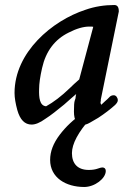

<svg xmlns="http://www.w3.org/2000/svg" viewBox="-20 -468 494 766"><path d="M434 -88C426 -88 420 -85 416 -80L408 -72C404 -69 396 -61 384 -50C381 -55 380 -60 382 -64C382 -68 383 -70 382 -70L454 -422V-423C454 -440 448 -448 436 -448C397 -448 358 -442 321 -429C189 -386 38 -260 38 -97C38 -78 42 -55 49 -29C60 10 79 29 106 29C121 29 139 22 161 6C183 -8 208 -28 236 -51C256 -68 269 -81 284 -93C283 -91 283 -88 282 -83C282 -76 281 -75 278 -66C276 -60 275 -46 275 -23C275 13 287 31 311 31C315 31 320 30 324 28C330 27 345 18 372 2C398 -15 420 -32 439 -49C446 -56 450 -62 450 -68C450 -78 443 -88 434 -88ZM352 -361 296 -151C281 -138 269 -127 259 -117C225 -84 193 -60 164 -44C138 -46 135 -79 136 -112C136 -134 140 -162 148 -197C163 -264 199 -311 254 -338C285 -354 313 -362 336 -362C345 -362 350 -362 352 -361ZM316 278C358 278 402 244 402 214C402 205 397 200 388 200C384 200 378 202 369 205C360 208 349 210 334 210C289 210 267 184 267 143C267 106 292 59 342 3L356 -14H307C273 9 243 37 218 70C193 103 180 136 180 170C180 241 243 278 316 278Z"/></svg>

Font: fbb
Style: Bold Italic
Weight: 700
Italic angle: -12°
Designer: David J. Perry, Michael Sharpe
Version: Version 0.991